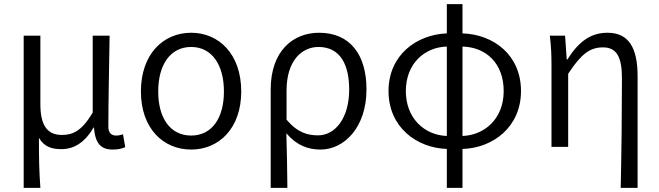

<svg xmlns="http://www.w3.org/2000/svg" viewBox="-20 -713 3201 932"><path d="M95 199H176C170 113 169 66 169 -44C195 1 233 11 279 11C339 11 393 -22 434 -94H436C442 -19 468 13 527 13C555 13 573 8 588 1L577 -61C564 -57 554 -55 544 -55C521 -55 506 -68 506 -97C506 -234 510 -391 512 -540H430V-167C376 -74 330 -58 280 -58C206 -58 176 -110 176 -207V-540H95Z M908 13C1042 13 1151 -89 1151 -269C1151 -451 1042 -554 908 -554C773 -554 664 -451 664 -269C664 -89 773 13 908 13ZM908 -55C807 -55 748 -139 748 -269C748 -399 807 -485 908 -485C1008 -485 1067 -399 1067 -269C1067 -139 1008 -55 908 -55Z M1294 199H1375C1374 101 1373 33 1370 -66C1421 -6 1477 13 1536 13C1650 13 1759 -94 1759 -279C1759 -448 1679 -554 1529 -554C1400 -554 1294 -463 1294 -279ZM1524 -56C1475 -56 1425 -68 1371 -132V-274C1371 -417 1444 -485 1526 -485C1631 -485 1675 -400 1675 -278C1675 -141 1608 -56 1524 -56Z M2225 -487C2341 -484 2425 -404 2425 -271C2425 -138 2334 -57 2225 -53ZM2149 -53C2040 -57 1950 -139 1950 -271C1950 -403 2040 -484 2149 -487ZM2225 -693H2149V-551C2003 -545 1866 -447 1866 -271C1866 -95 2003 5 2149 10V199H2225V10C2371 6 2509 -95 2509 -271C2509 -447 2375 -546 2225 -551Z M2993 199H3075V-343C3075 -481 3032 -554 2929 -554C2849 -554 2790 -513 2734 -424H2731L2723 -540H2649C2656 -484 2657 -438 2657 -395V0H2738V-355C2802 -452 2844 -483 2907 -483C2973 -483 2999 -437 2999 -333C2999 -172 2997 22 2993 199Z"/></svg>

Font: Genne Gothic Normal
Style: Regular
Weight: 350
Designer: Ryoko NISHIZUKA (kana & ideographs); Paul D. Hunt (Latin, Greek & Cyrillic); Wenlong ZHANG (bopomofo); Sandoll Communica
Foundry: Adobe Systems Incorporated
Version: Version 1.004;PS 1.004;hotconv 16.6.51;makeotf.lib2.5.65220